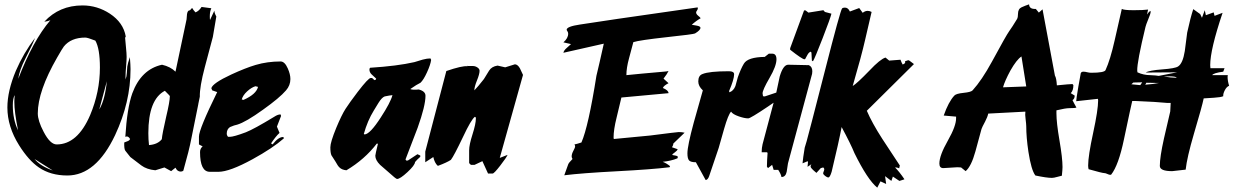

<svg xmlns="http://www.w3.org/2000/svg" viewBox="-20 -774 5679 884"><path d="M558 -408Q563 -421 564 -438Q566 -467 566 -467Q568 -482 578 -511Q581 -473 581 -455Q581 -304 510 -152Q422 34 290 34Q213 34 159 -3Q112 -35 68 -105Q14 -191 14 -279Q14 -355 53 -448Q88 -529 141 -599Q134 -577 98 -507Q69 -450 64 -411Q131 -586 212 -681Q201 -676 184 -674Q253 -749 360 -749Q428 -749 486 -711Q548 -670 559 -606L556 -600Q557 -586 560 -556.5Q563 -527 563 -512Q563 -498 560.5 -468Q558 -438 558 -422ZM419 -587Q383 -601 373 -601Q307 -601 274 -560Q267 -551 243 -509Q154 -354 154 -252Q154 -218 181 -167Q211 -109 241 -109Q337 -109 395 -244Q440 -351 440 -463Q440 -550 419 -587ZM472 -400Q461 -357 437 -270Q463 -313 472 -400ZM63 -174Q46 -259 46 -305Q46 -321 48 -336Q39 -323 39 -289Q39 -224 63 -174ZM223 11 139 -42Q166 -9 223 11Z M737 -3 695 10Q655 6 630.5 -12.5Q606 -31 580 -51Q568 -66 557 -80Q551 -88 552 -118Q559 -121 567.5 -124Q576 -127 579 -134Q570 -150 557 -144Q565 -276 589 -344Q630 -455 726 -476Q765 -467 788 -444L839 -685Q840 -697 841 -709Q844 -726 852 -726Q855 -726 858.5 -731Q862 -736 865 -737Q869 -729 880 -717Q896 -723 908 -742L953 -736Q946 -722 946 -699Q946 -686 947 -682L967 -725Q967 -714 976 -698Q971 -666 960 -604Q942 -535 923 -465Q899 -374 900 -329Q898 -318 893 -295V-294Q891 -287 861 -136Q851 -83 824 12Q819 16 812 16Q796 16 788 -2L768 14ZM762 -332Q762 -333 739 -356Q663 -316 663 -161Q663 -132 666 -106Q706 -109 725 -133Q727 -158 745 -236Q762 -307 762 -332Z M1317 -410Q1317 -381 1297 -358Q1267 -323 1191 -269Q1112 -212 1072 -200Q1060 -198 1039 -189Q1024 -179 1024 -159Q1024 -151 1030 -144H1038Q1056 -144 1112 -165Q1150 -180 1242 -236Q1260 -248 1272 -247L1274 -240L1255 -191L1267 -162Q1251 -148 1228 -114L1235 -109Q1263 -145 1285 -143L1287 -137Q1236 -92 1143 -41Q1037 17 986 17H946Q901 17 901 -74Q901 -90 913 -100L896 -109V-145Q896 -179 980 -350L957 -358L953 -368Q959 -391 1045 -431Q1110 -461 1157 -475Q1211 -491 1272 -491Q1291 -491 1305 -459Q1317 -432 1317 -410ZM1168 -374 1156 -377Q1137 -371 1117.5 -353Q1098 -335 1093 -316L1101 -314Q1160 -340 1168 -374Z M1965 -498Q1962 -476 1946 -441Q1930 -406 1916 -393Q1899 -385 1869 -364Q1879 -359 1908 -362Q1939 -354 1939 -333Q1939 -287 1903 -186Q1875 -113 1847 -40L1850 -35H1858L1902 -64L1915 -58V-52Q1899 -38 1891 -28Q1890 -13 1856 18.5Q1822 50 1808 50Q1803 50 1768 18Q1749 1 1730 -15Q1708 -37 1708 -57Q1708 -62 1720 -112L1715 -113Q1659 -40 1575 10Q1554 8 1543 -3Q1536 -9 1524 -31Q1515 -45 1506 -59Q1501 -70 1501 -96Q1501 -119 1528 -185Q1553 -245 1571 -273Q1589 -301 1627 -351Q1676 -415 1687 -415H1693L1704 -405L1710 -407L1712 -412Q1701 -422 1690.5 -432Q1680 -442 1681 -457L1684 -462Q1810 -470 1888 -488Q1906 -494 1926 -499.5Q1946 -505 1962 -505ZM1787 -336Q1775 -335 1751 -330Q1738 -325 1723 -301Q1712 -283 1701 -265Q1672 -218 1655 -157L1659 -155Q1684 -157 1733 -233Q1778 -302 1787 -336Z M2281 -47 2317 -61Q2312 -49 2283.5 -12Q2255 25 2248 25H2227L2201 -32L2165 -15H2148L2140 -23V-82Q2140 -107 2155.5 -155.5Q2171 -204 2171 -229Q2171 -236 2166 -236Q2149 -223 2112 -144Q2070 -56 2056 -38Q2038 -26 1998 -11H1995Q1981 -24 1975 -51L1938 -27Q1938 -76 1938 -76L2035 -447Q2108 -472 2132 -469V-471H2131L2129 -470Q2128 -470 2158 -470Q2168 -470 2178 -463.5Q2188 -457 2188 -448Q2188 -433 2176 -403.5Q2164 -374 2164 -358Q2180 -374 2208 -410Q2220 -430 2232 -449Q2244 -468 2271 -472L2306 -464L2351 -478Q2364 -477 2374 -459Q2381 -444 2388 -429Z M2896 -580Q2886 -542 2876 -505Q2864 -461 2864 -428Q2921 -434 3036 -444Q3050 -445 3058 -447Q3052 -434 3035 -412L3058 -391Q3035 -379 3032 -369Q3058 -358 3058 -345Q2986 -338 2841 -325Q2839 -315 2819 -233Q2805 -177 2805 -141Q2805 -141 2806 -134Q2862 -139 2973 -150Q3098 -166 3105 -166Q3120 -166 3132 -163L3080 -113Q3080 -105 3074 -96L3100 -87Q3098 -80 3087 -72.5Q3076 -65 3075 -61Q3075 -60 3088 -58Q3101 -56 3101 -51Q3101 -51 3099 -45Q3070 -33 3031 -29Q3048 -23 3065 -9L3063 -4Q2982 6 2820.5 14.5Q2659 23 2578 33Q2584 16 2596 -17Q2598 -24 2616 -42Q2612 -48 2612 -54Q2612 -65 2620 -80Q2628 -95 2628 -99Q2628 -104 2625 -109Q2636 -111 2657 -118Q2689 -191 2726 -425Q2738 -474 2760 -573L2574 -531Q2576 -542 2589 -553Q2607 -569 2609 -571L2574 -579Q2596 -598 2596 -619Q2596 -625 2592.5 -630Q2589 -635 2589 -637Q2589 -652 2650 -661Q2708 -670 2823 -687L3192 -740L3193 -736Q3193 -731 3189 -725.5Q3185 -720 3185 -717Q3185 -709 3194.5 -701.5Q3204 -694 3206 -690Q3186 -679 3165 -660Q3167 -659 3188 -656Q3205 -653 3205 -646Q3205 -635 3180 -620Q3173 -616 3051 -603Q2924 -589 2896 -580Z M3615 -368Q3614 -360 3604 -348Q3594 -336 3514.5 -282.5Q3435 -229 3425 -229Q3408 -229 3382 -238Q3353 -248 3346 -260Q3333 -247 3314 -181Q3301 -137 3289 -93Q3284 -77 3245 37Q3239 54 3229 55L3184 -27Q3160 -27 3152.5 -35.5Q3145 -44 3145 -68Q3145 -102 3174 -209Q3195 -283 3216 -358Q3195 -377 3195 -399Q3195 -426 3214 -433Q3245 -446 3336 -446Q3360 -446 3360 -432Q3360 -409 3337 -355L3338 -349Q3357 -355 3366 -378Q3371 -398 3377 -418Q3391 -458 3405 -481Q3423 -511 3501 -512L3520 -527H3535Q3555 -527 3555 -501Q3555 -470 3523 -415Q3491 -360 3491 -344Q3491 -340 3493 -331L3501 -330Z M3704 -474Q3720 -467 3720 -446Q3720 -438 3719 -434L3608 -22Q3605 -3 3602 17Q3597 41 3578 41Q3576 28 3563 8H3542L3535 -15L3516 0L3511 -7Q3511 -18 3512 -38Q3514 -62 3514 -69L3512 -73H3487V-78Q3487 -92 3491 -110L3554 -347Q3562 -385 3570 -422Q3586 -476 3609 -476Q3608 -476 3704 -474ZM3618 -545V-552L3682 -726H3689L3702 -716L3771 -727L3778 -719Q3788 -717 3808 -711Q3804 -692 3767.5 -598Q3731 -504 3723 -492L3718 -495L3716 -532L3713 -536Q3705 -534 3698.5 -523Q3692 -512 3687 -502L3684 -501Q3674 -501 3618 -545Z M3870 -739Q3885 -739 3893 -721L3936 -737L3952 -715Q3963 -724 3975 -724Q3984 -724 3993 -719Q3992 -714 3963 -590Q3947 -519 3906 -378Q3926 -390 3983 -449Q4033 -502 4057 -509L4074 -495L4126 -499Q4131 -485 4136 -477Q4151 -482 4147 -492Q4154 -494 4162 -497Q4165 -497 4175.5 -488.5Q4186 -480 4188 -479L3971 -264Q3995 -208 4042 -135Q4083 -73 4123 -12L4120 1Q4110 -3 4106 -3H4101Q4121 17 4144 51L4143 52L4121 59L4091 39L4084 59L4055 37L4060 73L4034 61L4019 90Q3974 53 3914 -69Q3897 -111 3855 -189Q3842 -120 3809 17Q3801 43 3794 43Q3788 43 3779 36Q3770 29 3770 24Q3770 21 3772.5 15Q3775 9 3775 6Q3775 0 3770 -3L3759 0L3739 22Q3712 0 3712 -7Q3712 -13 3716 -18L3698 -6Q3700 -20 3700 -26Q3700 -26 3699 -32L3675 -22Q3677 -46 3685 -94Q3688 -104 3694 -124Q3700 -144 3779 -452Q3849 -726 3857 -735Q3861 -739 3870 -739Z M4928 -334Q4928 -319 4918 -313L4919 -311Q4924 -300 4936 -279Q4932 -276 4903 -276Q4886 -276 4844 -266V-252Q4844 -209 4858 -127.5Q4872 -46 4872 -5Q4872 6 4869 35Q4863 36 4847.5 40.5Q4832 45 4823 45Q4799 45 4747 34Q4728 9 4715 -75Q4705 -142 4705 -193Q4705 -201 4702 -226Q4699 -247 4701 -260L4530 -251Q4527 -236 4516 -215Q4501 -187 4499 -180Q4485 -128 4471 -77Q4452 -8 4426 14L4405 -3Q4397 -4 4388 -4Q4377 -4 4355.5 -2Q4334 0 4323 0Q4305 0 4305 -21Q4305 -58 4344 -126.5Q4383 -195 4382 -231V-237L4325 -242Q4347 -305 4374 -334Q4382 -343 4416.5 -346.5Q4451 -350 4458 -358Q4500 -404 4547 -490Q4613 -612 4626.5 -630.5Q4640 -649 4663 -687Q4667 -695 4667 -710Q4667 -733 4683.5 -740.5Q4700 -748 4718 -754Q4719 -731 4749 -733Q4754 -726 4763 -716L4780 -731L4837 -426Q4844 -415 4846 -381Q4906 -387 4918 -387L4922 -382Q4922 -357 4910 -345ZM4705 -376 4683 -514Q4661 -500 4632 -449Q4607 -403 4598 -372Z M5527 -727 5532 -704 5568 -717 5572 -701 5609 -715Q5552 -546 5552 -474Q5552 -466 5553 -460H5618L5612 -444Q5567 -438 5561 -428H5633L5632 -420Q5632 -402 5639 -379Q5628 -375 5619.5 -359Q5611 -343 5612 -331Q5601 -326 5569 -324Q5545 -322 5522 -321Q5515 -286 5477 -158Q5445 -49 5439 7Q5378 14 5377 14Q5320 14 5320 -10Q5320 -51 5339 -136Q5353 -199 5368 -261Q5368 -274 5370 -300H5355Q5306 -305 5208 -309H5193Q5190 -299 5155 -133Q5130 -13 5096 30L5092 31Q5087 31 5078.5 27Q5070 23 5065 23Q5055 23 4992 5Q4990 -4 4990 -12Q4990 -56 5013 -162Q5036 -268 5036 -312Q5036 -314 5035 -319L4935 -308Q4935 -316 4945 -375.5Q4955 -435 4956 -437Q4959 -444 4968 -444Q4976 -444 4985.5 -441.5Q4995 -439 5004 -439Q5064 -439 5070 -451Q5092 -499 5112 -588Q5140 -714 5145 -733Q5154 -727 5200 -727Q5244 -727 5266 -730L5261 -707Q5269 -719 5276 -724L5278 -720Q5277 -709 5267 -686Q5256 -659 5254 -650Q5215 -489 5216 -449L5217 -441Q5245 -428 5276 -428Q5295 -428 5334.5 -422Q5374 -416 5394 -416H5398Q5394 -421 5378 -422Q5367 -423 5348 -422Q5326 -421 5325 -421Q5313 -421 5307 -423L5400 -441L5255 -440Q5271 -450 5331 -454.5Q5391 -459 5404 -468Q5426 -482 5435 -539Q5440 -581 5446 -624Q5461 -693 5474 -732L5506 -709L5514 -692ZM5230 -382 5239 -395 5198 -394 5189 -386ZM5258 -393 5253 -384Q5293 -387 5316 -392Z"/></svg>

Font: Ode an Erik AH
Style: Regular
Weight: 400
Designer: Andreas Höfeld
Foundry: Fontgrube AH
Version: Version 2.00